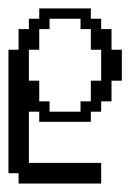

<svg xmlns="http://www.w3.org/2000/svg" viewBox="-20 -288 332 454"><path d="M170.4 -23.9V-48.3H194.8V-97.2H219.2V-170.4H194.8V-219.2H170.4V-243.7H97.2V-219.2H72.8V-170.4H48.3V-97.2H72.8V-48.3H97.2V-23.9ZM23.9 146V121.6H0V-170.4H23.9V-219.2H48.3V-243.7H72.8V-268.1H194.8V-243.7H219.2V-219.2H243.7V-170.4H268.1V-97.2H243.7V-48.3H219.2V-23.9H194.8V0H72.8V-23.9H48.3V97.2H219.2V146Z"/></svg>

Font: FS Mondwest Regular
Style: Regular
Weight: 400
Designer: NZWStudios2024
Foundry: https://fontstruct.com
Version: Version 1.0